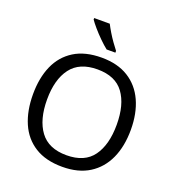

<svg xmlns="http://www.w3.org/2000/svg" viewBox="-165 -1074 1111 1215"><g transform="rotate(20 390.5 -467.0)"><path d="M720 -358Q720 -247 682.5 -164.5Q645 -82 572 -36Q499 10 391 10Q280 10 206.5 -36Q133 -82 97 -165Q61 -248 61 -359Q61 -469 97 -551Q133 -633 206.5 -679Q280 -725 392 -725Q499 -725 572 -679.5Q645 -634 682.5 -551.5Q720 -469 720 -358ZM156 -358Q156 -223 213 -145.5Q270 -68 391 -68Q513 -68 569 -145.5Q625 -223 625 -358Q625 -493 569 -569.5Q513 -646 392 -646Q271 -646 213.5 -569.5Q156 -493 156 -358ZM365 -944Q376 -922 392.5 -894.5Q409 -867 427.5 -841Q446 -815 461 -796V-784H402Q379 -802 350 -830.5Q321 -859 296.5 -887.5Q272 -916 260 -934V-944Z"/></g></svg>

Font: TSCustom
Style: Regular
Weight: 400
Designer: Monotype Design Team
Foundry: Monotype Imaging Inc.
Version: Version 2.004; ttfautohint (v1.8.3) -l 8 -r 50 -G 200 -x 14 